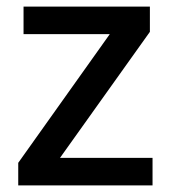

<svg xmlns="http://www.w3.org/2000/svg" viewBox="-20 -559 516 579"><path d="M440 0H35V-68L311 -456H51V-539H432V-463L161 -83H440Z"/></svg>

Font: Noto Sans Adlam Unjoined Medium
Style: Regular
Weight: 500
Version: Version 3.001